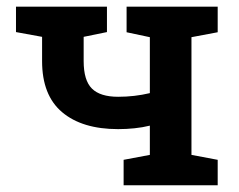

<svg xmlns="http://www.w3.org/2000/svg" viewBox="-20 -548 707 568"><path d="M345.7 0V-75.2L423.3 -89.8V-176.3Q401.4 -170.9 377.7 -168.5Q354 -166 329.6 -166Q223.1 -166 163.8 -216.1Q104.5 -266.1 104.5 -367.2V-439L27.3 -453.1V-528.3H296.4V-453.1L227.5 -439V-367.2Q227.5 -310.1 252 -285.9Q276.4 -261.7 329.6 -261.7Q377.9 -261.7 423.3 -272.5V-438L354.5 -452.6V-528.3H624V-452.6L546.4 -438V-89.8L624 -75.2V0Z"/></svg>

Font: Roboto Slab Medium
Style: Regular
Weight: 500
Designer: Google
Version: Version 2.001; ttfautohint (v1.8.3)